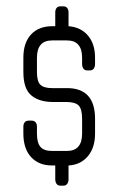

<svg xmlns="http://www.w3.org/2000/svg" viewBox="-20 -521 375 608"><path d="M197 3V47Q197 55 193 61Q189 67 180 67H172Q163 67 159 61Q155 55 155 47V3H145Q103 3 78.5 -23.5Q54 -50 54 -98V-120Q54 -128 58 -133.5Q62 -139 71 -139H80Q89 -139 93 -133.5Q97 -128 97 -120V-98Q97 -69 108 -56Q119 -43 145 -43H192Q240 -43 240 -98V-144Q240 -176 229 -187Q218 -198 190 -198H148Q104 -198 79 -219Q54 -240 54 -293V-338Q54 -386 78.5 -412Q103 -438 145 -438H155V-482Q155 -490 159 -495.5Q163 -501 172 -501H180Q189 -501 193 -495.5Q197 -490 197 -482V-438Q236 -435 258.5 -408.5Q281 -382 281 -338V-318Q281 -310 277 -304Q273 -298 265 -298H256Q248 -298 244 -304Q240 -310 240 -318V-338Q240 -393 192 -393H145Q97 -393 97 -338V-293Q97 -263 108 -252.5Q119 -242 145 -242H192Q281 -242 281 -145V-98Q281 -53 258 -26Q235 1 197 3Z"/></svg>

Font: Chathura
Style: Bold
Weight: 700
Designer: Appaji Ambarisha Darbha
Foundry: Aditya Fonts
Version: Version 1.002 2016